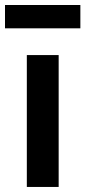

<svg xmlns="http://www.w3.org/2000/svg" viewBox="-32 -740 338 760"><path d="M-12.2 -627.9V-720.2H286.1V-627.9ZM74.2 0V-522H200.2V0Z"/></svg>

Font: Anuphan SemiBold
Style: Bold
Weight: 600
Designer: Mike Abbink, Paul van der Laan, Pieter van Rosmalen, Mint Tantisuwanna
Foundry: Bold Monday; Cadson Demak
Version: Version 3.002;hotconv 1.0.109;makeotfexe 2.5.65596